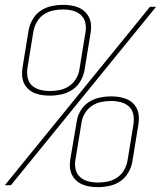

<svg xmlns="http://www.w3.org/2000/svg" viewBox="-27 -763 663 791"><path d="M179 -369Q179 -369 179 -369Q179 -369 179 -369Q162 -369 145.5 -371.5Q129 -374 114.5 -380Q100 -386 88.5 -397Q77 -408 71 -422Q65 -436 64 -452.5Q63 -469 66 -486L91 -639Q95 -662 108 -684Q121 -706 141.5 -719.5Q162 -733 186 -738Q210 -743 233 -743Q250 -743 266 -740.5Q282 -738 296.5 -732Q311 -726 322.5 -715Q334 -704 340.5 -690Q347 -676 348 -659.5Q349 -643 346 -626L321 -473Q317 -450 304 -428Q291 -406 270 -392.5Q249 -379 225.5 -374Q202 -369 179 -369ZM-7 0 591 -735H616L18 0ZM179 -388Q199 -388 219 -392Q239 -396 256.5 -407.5Q274 -419 285.5 -437.5Q297 -456 300 -476L325 -629Q329 -650 324.5 -669.5Q320 -689 306 -701.5Q292 -714 272.5 -719Q253 -724 233 -724Q213 -724 193 -720Q173 -716 155 -704.5Q137 -693 126 -674.5Q115 -656 111 -636L86 -483Q83 -462 87 -442.5Q91 -423 105 -410.5Q119 -398 138.5 -393Q158 -388 179 -388ZM376 8Q359 8 343 5.5Q327 3 312.5 -3Q298 -9 286.5 -20Q275 -31 268.5 -45Q262 -59 261 -75.5Q260 -92 263 -109L289 -262Q292 -285 305 -307Q318 -329 339 -342.5Q360 -356 383.5 -361Q407 -366 430 -366Q430 -366 430 -366Q430 -366 430 -366Q447 -366 463.5 -363.5Q480 -361 494.5 -355Q509 -349 520.5 -338Q532 -327 538 -313Q544 -299 545 -282.5Q546 -266 543 -249L518 -96Q514 -73 501 -51Q488 -29 467.5 -15.5Q447 -2 423 3Q399 8 376 8ZM376 -11Q396 -11 416 -15Q436 -19 454 -30.5Q472 -42 483 -60.5Q494 -79 498 -99L523 -252Q526 -273 522 -292.5Q518 -312 504 -324.5Q490 -337 470.5 -342Q451 -347 430 -347Q411 -347 390.5 -343Q370 -339 352.5 -327.5Q335 -316 323.5 -297.5Q312 -279 309 -259L284 -106Q280 -85 284.5 -65.5Q289 -46 303 -33.5Q317 -21 336.5 -16Q356 -11 376 -11Z"/></svg>

Font: Iosevka SS04 Th Ex Obl
Style: Regular
Weight: 100
Width: 7
Italic angle: -9°
Monospace: yes
Designer: Belleve Invis
Foundry: Belleve Invis
Version: Version 19.0.0; ttfautohint (v1.8.4)